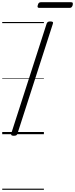

<svg xmlns="http://www.w3.org/2000/svg" viewBox="-20 -1208 676 1728"><path d="M104 14Q90 14 84 9.5Q78 5 81 -6L400 -996Q404 -1006 411 -1010.5Q418 -1015 433 -1015Q448 -1015 454 -1010.5Q460 -1006 456 -995L137 -5Q134 5 127 9.5Q120 14 104 14ZM333 -1137Q322 -1137 319 -1143.5Q316 -1150 320 -1161Q323 -1175 329.5 -1181.5Q336 -1188 347 -1188H620Q632 -1188 634.5 -1181Q637 -1174 634 -1161Q630 -1149 624 -1143Q618 -1137 606 -1137ZM0 490H375V500H0ZM0 -20H375V0H0ZM0 -505H375V-500H0ZM0 -1010H375V-1000H0Z"/></svg>

Font: Playwrite AU VIC Guides
Style: Regular
Weight: 400
Designer: Veronika Burian, José Scaglione
Foundry: TypeTogether
Version: Version 1.003